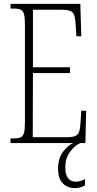

<svg xmlns="http://www.w3.org/2000/svg" viewBox="-20 -734 500 985"><path d="M34 0V-24H51Q75 -24 87 -30Q99 -36 103.5 -54Q108 -72 108 -108V-605Q108 -642 103.5 -660Q99 -678 87 -684Q75 -690 51 -690H34V-714H392L397 -548H372L369 -596Q367 -633 362 -652Q357 -671 341.5 -677.5Q326 -684 294 -684H149V-389H339V-359H149L148 -30H320Q351 -30 365.5 -36Q380 -42 385.5 -57.5Q391 -73 393 -102L397 -166H422L418 0ZM364 231Q327 231 302.5 207Q278 183 278 130Q278 78 304 44Q330 10 356 0H392Q364 12 339.5 44.5Q315 77 315 124Q315 163 329.5 180.5Q344 198 368 198Q380 198 391 195Q402 192 416 185V217Q392 231 364 231Z"/></svg>

Font: Noto Serif Myanmar ExtraCondensed ExtraLight
Style: Regular
Weight: 200
Width: 2
Designer: Ben Mitchell and the Monotype Design Team
Foundry: Monotype Imaging Inc.
Version: Version 2.106; ttfautohint (v1.8.4.7-5d5b)